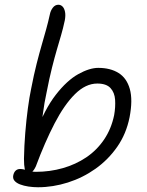

<svg xmlns="http://www.w3.org/2000/svg" viewBox="-20 -779 619 809"><path d="M140 10Q120 10 100 7Q80 4 64.5 -2Q49 -8 41 -17.5Q33 -27 36 -41Q39 -54 46.5 -60.5Q54 -67 65 -67Q77 -67 95 -61Q113 -55 131 -55Q190 -55 244.5 -70.5Q299 -86 343.5 -116Q388 -146 418.5 -191Q449 -236 461 -294Q467 -328 465 -358.5Q463 -389 445.5 -408Q428 -427 390 -427Q341 -427 296 -382.5Q251 -338 210 -259Q169 -180 131 -78Q123 -61 115 -55Q107 -49 99 -49Q88 -49 84.5 -65.5Q81 -82 81 -110Q82 -165 86.5 -220Q91 -275 97.5 -323Q104 -371 111 -404Q123 -466 134.5 -511Q146 -556 156 -590.5Q166 -625 174.5 -655.5Q183 -686 190 -718Q193 -734 202.5 -746.5Q212 -759 226 -759Q236 -759 243.5 -751.5Q251 -744 254 -729Q257 -714 253 -693Q246 -660 237.5 -631Q229 -602 219.5 -569.5Q210 -537 199 -493.5Q188 -450 176 -388Q167 -348 160.5 -298Q154 -248 145 -186L130 -217Q168 -319 215 -379.5Q262 -440 309.5 -466.5Q357 -493 394 -493Q445 -493 479.5 -471.5Q514 -450 527 -404Q540 -358 526 -285Q512 -215 474 -160.5Q436 -106 382.5 -68Q329 -30 266 -10Q203 10 140 10Z"/></svg>

Font: Shantell Sans Light
Style: Italic
Weight: 300
Italic angle: -11°
Designer: Stephen Nixon, Anya Danilova, Shantell Martin
Foundry: Arrow Type
Version: Version 1.008;[ac192a2d6]